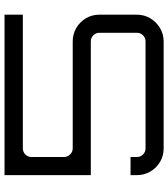

<svg xmlns="http://www.w3.org/2000/svg" viewBox="34 -796 761 870"><g transform="rotate(-90 415.0 -360.5)"><path d="M178 0Q144 0 116.5 -16.5Q89 -33 73 -60.5Q57 -88 57 -121V-150H139V-121Q139 -105 150.5 -93.5Q162 -82 178 -82H663Q679 -82 690.5 -93.5Q702 -105 702 -121V-291Q702 -307 690.5 -318.5Q679 -330 663 -330H57V-721H784V-638H178Q162 -638 150.5 -626.5Q139 -615 139 -599V-452Q139 -436 150.5 -424Q162 -412 178 -412H663Q696 -412 723.5 -396Q751 -380 767.5 -352.5Q784 -325 784 -291V-121Q784 -88 767.5 -60.5Q751 -33 723.5 -16.5Q696 0 663 0H178Z"/></g></svg>

Font: Orbitron
Style: Regular
Weight: 400
Designer: Matt McInerney
Foundry: The League of Moveable Type
Version: Version 2.001